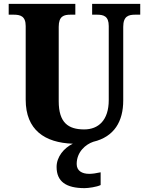

<svg xmlns="http://www.w3.org/2000/svg" viewBox="-20 -734 746 994"><path d="M418 240C437 240 481 234 501 224V158C478 163 459 166 442 166C404 166 377 150 377 115C377 52 424 13 463 0C572 -26 618 -106 618 -214V-595C618 -651 646 -658 681 -658H706V-714H457V-658H481C516 -658 543 -651 543 -599V-216C543 -111 489 -64 416 -64C333 -64 284 -99 284 -210V-595C284 -651 311 -658 346 -658H370V-714H25V-658H50C85 -658 113 -651 113 -599V-218C113 -61 212 5 357 10C311 32 273 78 273 130C273 206 322 240 418 240Z"/></svg>

Font: Noto Serif Lao SemiCondensed ExtraBold
Style: Regular
Weight: 800
Width: 4
Designer: Monotype Design Team
Foundry: Monotype Imaging Inc.
Version: Version 2.003